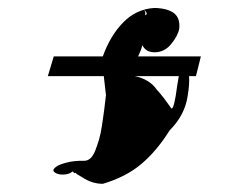

<svg xmlns="http://www.w3.org/2000/svg" viewBox="-20 -466 583 476"><path d="M234.9 -10.3Q208 -10.3 184.1 -26.4Q183.6 -26.9 179.4 -29.1Q175.3 -31.2 171.4 -33.9Q167.5 -36.6 167 -38.1Q165.5 -34.2 160.6 -41Q159.7 -41 157 -38.8Q154.3 -36.6 148.7 -34.9Q143.1 -33.2 134.8 -33.2Q125.5 -33.2 118.9 -36.6Q112.3 -40 112.3 -43.9Q112.3 -47.4 119.4 -52.7Q126.5 -58.1 145.3 -63Q164.1 -67.9 189 -67.4Q197.3 -67.4 204.1 -73.5Q210.9 -79.6 216.1 -92.5Q221.2 -105.5 225.3 -119.4Q229.5 -133.3 232.7 -154.1Q235.8 -174.8 238 -191.2Q240.2 -207.5 242.7 -230Q238.8 -262.2 237.3 -277.3H98.6L113.3 -326.2H234.9Q253.4 -377.9 285.9 -410.9Q318.4 -443.8 363.3 -446.3Q396.5 -445.3 411.9 -432.9Q427.2 -420.4 424.3 -394.5Q420.9 -377 404.3 -356.7Q387.7 -336.4 363.3 -336.4Q341.3 -336.4 333 -354Q329.1 -339.4 322.3 -326.2H478L465.8 -277.3H448.7Q450.2 -256.8 445.3 -228.5Q438.5 -180.7 400.4 -142.6Q369.1 -92.3 330.8 -59.8Q292.5 -27.3 234.9 -10.3ZM340.3 -435.1Q340.3 -430.2 339.8 -428.2H340.3Q346.7 -431.2 341.3 -437.5Q337.9 -441.4 337.4 -439Q337.9 -439.5 339.4 -437.5Q339.8 -436.5 340.3 -435.1ZM369.1 -243.2Q377 -234.9 386 -223.1Q395 -211.4 399.9 -204.1Q404.8 -196.8 405.3 -196.8Q412.1 -196.8 419.4 -254.4Q422.9 -275.4 423.3 -277.3H314Q351.1 -269.5 369.1 -243.2Z"/></svg>

Font: Elstob 14pt SemiBold
Style: Italic
Weight: 600
Italic angle: -20°
Designer: Peter S. Baker
Version: Version 1.015